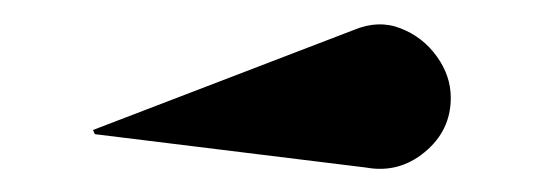

<svg xmlns="http://www.w3.org/2000/svg" viewBox="-20 -837 452 161"><path d="M287 -696.5 59.5 -724.5 58 -728 277 -812Q297.5 -820.5 316 -813.2Q334.5 -806 346.2 -789.8Q358 -773.5 358 -755Q358 -727.5 336.2 -709.5Q314.5 -691.5 287 -696.5Z"/></svg>

Font: Bodoni* 48
Style: Bold
Weight: 700
Version: Version 2.2